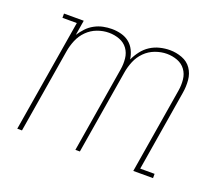

<svg xmlns="http://www.w3.org/2000/svg" viewBox="-93 -666 937 804"><g transform="rotate(20 375.0 -264.0)"><path d="M50 0 133 -501H69V-520H157L146 -453Q157 -470 171 -485Q185 -500 203.5 -510Q222 -520 241.5 -524Q261 -528 280 -528Q302 -528 322.5 -522.5Q343 -517 358.5 -504.5Q374 -492 383 -473.5Q392 -455 395 -434Q404 -454 418.5 -473Q433 -492 452.5 -504.5Q472 -517 494.5 -522.5Q517 -528 539 -528Q567 -528 593.5 -518Q620 -508 635 -486Q650 -464 652.5 -435.5Q655 -407 650 -378L591 -19H655V0H567L630 -382Q634 -406 631.5 -430.5Q629 -455 615.5 -473.5Q602 -492 579.5 -500.5Q557 -509 532 -509Q507 -509 481 -499.5Q455 -490 435.5 -470.5Q416 -451 405.5 -425.5Q395 -400 391 -375L329 0H309L372 -382Q376 -406 373.5 -430.5Q371 -455 357.5 -473.5Q344 -492 321.5 -500.5Q299 -509 274 -509Q248 -509 222.5 -499.5Q197 -490 177.5 -470.5Q158 -451 147.5 -425.5Q137 -400 133 -375L71 0Z"/></g></svg>

Font: Iosevka Etoile Thin
Style: Italic
Weight: 100
Italic angle: -9°
Designer: Belleve Invis
Foundry: Belleve Invis
Version: Version 22.1.2; ttfautohint (v1.8.4)